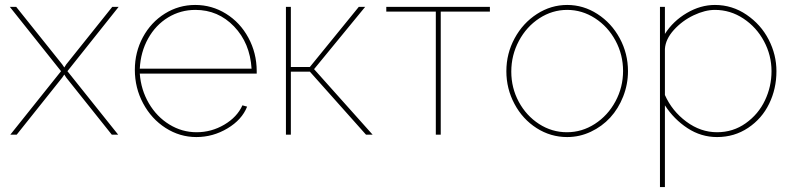

<svg xmlns="http://www.w3.org/2000/svg" viewBox="-20 -547 3220 780"><path d="M45.9 -519 232.9 -285.2 241.2 -272.9 249 -285.2 436 -519H461.9L253.9 -257.8L460 0H434.1L249 -231.9L241.2 -244.1L232.9 -231.9L47.9 0H22L228 -257.8L20 -519Z M527.8 -263.2Q527.8 -335 560.5 -395.8Q593.3 -456.5 649.7 -491.7Q706.1 -526.9 772.9 -526.9Q840.8 -526.9 898.2 -491.2Q955.6 -455.6 989 -393.8Q1022.5 -332 1022.9 -258.8V-248H547.9Q552.7 -182.1 584.7 -127.4Q616.7 -72.8 668 -41.3Q719.2 -9.8 778.8 -9.8Q838.9 -9.8 891.1 -40.5Q943.4 -71.3 964.8 -119.1L983.9 -113.8Q962.9 -60.5 904.1 -25.4Q845.2 9.8 777.8 9.8Q710.4 9.8 652.8 -27.1Q595.2 -64 561.5 -127Q527.8 -189.9 527.8 -263.2ZM547.9 -268.1H1002Q995.6 -372.1 930.9 -439.5Q866.2 -506.8 773.9 -506.8Q713.4 -506.8 662.8 -476.1Q612.3 -445.3 581.8 -390.6Q551.3 -335.9 547.9 -268.1Z M1141.6 0V-519H1161.6V-274.9H1238.8L1437.5 -519H1463.4L1255.9 -266.1L1493.7 0H1466.8L1238.8 -255.9H1161.6V0Z M1750.5 0V-500H1549.3V-519H1970.2V-500H1770.5V0Z M2037.1 -257.8Q2037.1 -329.6 2070.8 -391.6Q2104.5 -453.6 2161.4 -490.2Q2218.3 -526.9 2284.2 -526.9Q2350.1 -526.9 2407 -490.2Q2463.9 -453.6 2497.6 -391.6Q2531.2 -329.6 2531.2 -257.8Q2531.2 -204.6 2511.7 -155Q2492.2 -105.5 2459 -69.3Q2425.8 -33.2 2380.1 -11.7Q2334.5 9.8 2284.2 9.8Q2216.8 9.8 2159.9 -26.6Q2103 -63 2070.1 -124.8Q2037.1 -186.5 2037.1 -257.8ZM2511.2 -258.8Q2511.2 -324.7 2480.5 -381.8Q2449.7 -439 2397.2 -472.9Q2344.7 -506.8 2284.2 -506.8Q2223.6 -506.8 2171.1 -472.7Q2118.7 -438.5 2087.9 -380.6Q2057.1 -322.8 2057.1 -255.9Q2057.1 -189.9 2087.6 -133.3Q2118.2 -76.7 2170.2 -43.2Q2222.2 -9.8 2283.2 -9.8Q2344.2 -9.8 2396.7 -43.7Q2449.2 -77.6 2480.2 -135Q2511.2 -192.4 2511.2 -258.8Z M2681.2 -119.1V212.9H2661.1V-519H2681.2V-409.2Q2714.4 -461.4 2770 -494.1Q2825.7 -526.9 2884.3 -526.9Q2954.6 -526.9 3012.9 -487.1Q3071.3 -447.3 3102.8 -386Q3134.3 -324.7 3134.3 -257.8Q3134.3 -186.5 3104.7 -125.7Q3075.2 -64.9 3019.3 -27.6Q2963.4 9.8 2893.1 9.8Q2828.1 9.8 2772.9 -26.4Q2717.8 -62.5 2681.2 -119.1ZM3114.3 -257.8Q3114.3 -322.3 3083.7 -379.4Q3053.2 -436.5 3000 -471.7Q2946.8 -506.8 2884.3 -506.8Q2844.2 -506.8 2797.9 -484.9Q2751.5 -462.9 2717.5 -425.3Q2683.6 -387.7 2681.2 -348.1V-161.1Q2710 -96.2 2768.1 -53Q2826.2 -9.8 2893.1 -9.8Q2958 -9.8 3009.5 -46.4Q3061 -83 3087.6 -139.2Q3114.3 -195.3 3114.3 -257.8Z"/></svg>

Font: Rawline Thin
Style: Regular
Weight: 250
Designer: Matt McInerney, Pablo Impallari, Rodrigo Fuenzalida
Foundry: Matt McInerney, Pablo Impallari, Rodrigo Fuenzalida
Version: Version 4.020;PS 004.020;hotconv 1.0.88;makeotf.lib2.5.64775